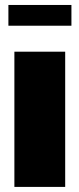

<svg xmlns="http://www.w3.org/2000/svg" viewBox="-20 -734 312 754"><path d="M36.5 0V-531H236V0ZM13 -633V-714.5H260.5V-633Z"/></svg>

Font: Epilogue Black
Style: Regular
Weight: 900
Designer: Tyler Finck
Foundry: Etcetera Type Co
Version: Version 2.111; ttfautohint (v1.8.3)